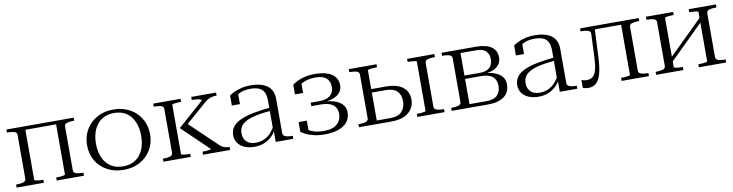

<svg xmlns="http://www.w3.org/2000/svg" viewBox="-21 -1098 6411 1680"><g transform="rotate(-10 3184.0 -258.0)"><path d="M120 -64V-452Q120 -475 97 -482Q74 -489 40 -489H32V-516H195V-39Q195 -36 206 -33Q217 -30 233.5 -28.5Q250 -27 266 -27H274V0H32V-27H40Q74 -27 97 -34.5Q120 -42 120 -64ZM468 -40V-516H630V-489H622Q588 -489 565 -482Q542 -475 542 -452V-64Q542 -42 565 -34.5Q588 -27 622 -27H630V0H388V-27H396Q411 -27 428 -28.5Q445 -30 456.5 -33Q468 -36 468 -40ZM161 -485V-516H509V-485Z M1263 -257Q1263 -180 1227 -119.5Q1191 -59 1128 -24.5Q1065 10 983 10Q902 10 838 -24.5Q774 -59 738.5 -119.5Q703 -180 703 -257Q703 -315 723.5 -364Q744 -413 781.5 -449.5Q819 -486 870 -506Q921 -526 983 -526Q1044 -526 1095.5 -506Q1147 -486 1184.5 -449.5Q1222 -413 1242.5 -364Q1263 -315 1263 -257ZM782 -257Q782 -187 805.5 -133.5Q829 -80 874 -50.5Q919 -21 983 -21Q1048 -21 1092.5 -50.5Q1137 -80 1160.5 -133.5Q1184 -187 1184 -257Q1184 -328 1160.5 -382Q1137 -436 1092.5 -465.5Q1048 -495 983 -495Q919 -495 874 -465Q829 -435 805.5 -381.5Q782 -328 782 -257Z M1424 -64V-452Q1424 -475 1401.5 -482Q1379 -489 1344 -489H1336V-516H1579V-489H1571Q1555 -489 1538 -487.5Q1521 -486 1510 -483.5Q1499 -481 1499 -477V-39Q1499 -35 1510 -32.5Q1521 -30 1538 -28.5Q1555 -27 1571 -27H1579V0H1336V-27H1344Q1379 -27 1401.5 -34.5Q1424 -42 1424 -64ZM1929 0H1688V-27H1692Q1704 -27 1721 -28Q1738 -29 1751.5 -32Q1765 -35 1765 -37L1531 -262V-267L1760 -469Q1760 -476 1748.5 -480Q1737 -484 1719.5 -486.5Q1702 -489 1683 -489H1674V-516H1895V-489H1890Q1872 -489 1854 -485Q1836 -481 1818.5 -471.5Q1801 -462 1783 -446L1583 -271L1590 -300L1839 -62Q1852 -49 1865.5 -41.5Q1879 -34 1893 -30.5Q1907 -27 1923 -27H1929Z M2350 -306V-277Q2287 -272 2238.5 -264Q2190 -256 2155 -244Q2120 -232 2097 -215.5Q2074 -199 2063 -177Q2052 -155 2052 -125Q2052 -93 2065.5 -70Q2079 -47 2103.5 -35Q2128 -23 2162 -23Q2206 -23 2240.5 -40Q2275 -57 2300 -86Q2325 -115 2342 -149L2349 -119Q2331 -81 2302 -52Q2273 -23 2233.5 -6.5Q2194 10 2144 10Q2097 10 2059.5 -5Q2022 -20 1999.5 -50Q1977 -80 1977 -122Q1977 -165 2000.5 -196Q2024 -227 2071 -248.5Q2118 -270 2188 -283.5Q2258 -297 2350 -306ZM2334 0V-105H2330V-366Q2330 -415 2315 -443.5Q2300 -472 2270.5 -484Q2241 -496 2198 -496Q2138 -496 2100 -477.5Q2062 -459 2039 -430Q2040 -442 2043.5 -451.5Q2047 -461 2053 -468Q2059 -475 2067 -478.5Q2075 -482 2083 -482V-380H2011V-469Q2027 -481 2054 -494Q2081 -507 2119 -516.5Q2157 -526 2205 -526Q2246 -526 2282 -517.5Q2318 -509 2345 -491Q2372 -473 2387.5 -443Q2403 -413 2403 -370V-66Q2403 -51 2413 -42.5Q2423 -34 2441 -30.5Q2459 -27 2482 -27H2490V0Z M2767 -21Q2846 -21 2884.5 -56Q2923 -91 2923 -146Q2923 -181 2907 -205.5Q2891 -230 2858 -242Q2825 -254 2773 -254H2695V-285H2771Q2817 -285 2845.5 -298.5Q2874 -312 2887.5 -335.5Q2901 -359 2901 -389Q2901 -439 2870 -467Q2839 -495 2771 -495Q2732 -495 2699.5 -486Q2667 -477 2644 -462.5Q2621 -448 2609 -430Q2606 -437 2608.5 -445Q2611 -453 2616.5 -460Q2622 -467 2629.5 -471Q2637 -475 2644 -476V-380H2572V-466Q2588 -479 2616 -493Q2644 -507 2683.5 -516.5Q2723 -526 2771 -526Q2838 -526 2883.5 -510Q2929 -494 2952 -464Q2975 -434 2975 -391Q2975 -352 2952 -325Q2929 -298 2885.5 -283.5Q2842 -269 2782 -268L2817 -283V-258L2795 -274Q2839 -274 2876 -266Q2913 -258 2940.5 -242Q2968 -226 2983 -202.5Q2998 -179 2998 -147Q2998 -95 2969.5 -60Q2941 -25 2889 -7.5Q2837 10 2767 10Q2716 10 2675.5 0.5Q2635 -9 2606 -23Q2577 -37 2561 -50V-136H2634V-40Q2626 -41 2618.5 -45Q2611 -49 2605.5 -56Q2600 -63 2597.5 -71Q2595 -79 2598 -86Q2610 -68 2633.5 -53Q2657 -38 2691 -29.5Q2725 -21 2767 -21Z M3672 -39V-477Q3672 -482 3660 -484Q3648 -486 3631.5 -487.5Q3615 -489 3600 -489H3592V-516H3834V-489H3826Q3792 -489 3769 -482Q3746 -475 3746 -452V-64Q3746 -42 3769 -34.5Q3792 -27 3826 -27H3834V0H3592V-27H3600Q3615 -27 3632 -28.5Q3649 -30 3660.5 -33Q3672 -36 3672 -39ZM3237 -31H3357Q3428 -31 3460.5 -66Q3493 -101 3493 -159Q3493 -216 3460.5 -247.5Q3428 -279 3360 -279H3198V-310H3363Q3467 -310 3517.5 -269.5Q3568 -229 3568 -160Q3568 -90 3516 -45Q3464 0 3360 0H3074V-27H3082Q3117 -27 3139.5 -34.5Q3162 -42 3162 -64V-452Q3162 -475 3139.5 -482Q3117 -489 3082 -489H3074V-516H3320V-489H3308Q3292 -489 3275.5 -487.5Q3259 -486 3248 -483.5Q3237 -481 3237 -477Z M3898 -516H4208Q4295 -516 4341 -483Q4387 -450 4387 -390Q4387 -352 4366 -325Q4345 -298 4305.5 -283.5Q4266 -269 4210 -268L4240 -283L4242 -259L4222 -274Q4278 -274 4321.5 -259Q4365 -244 4389.5 -216Q4414 -188 4414 -146Q4414 -74 4363.5 -37Q4313 0 4224 0H3898V-27H3906Q3941 -27 3963.5 -34.5Q3986 -42 3986 -64V-452Q3986 -475 3963.5 -482Q3941 -489 3906 -489H3898ZM4061 -31H4213Q4279 -31 4309 -62.5Q4339 -94 4339 -145Q4339 -198 4306 -226.5Q4273 -255 4203 -255H4043V-285H4196Q4238 -285 4264 -298Q4290 -311 4301.5 -334.5Q4313 -358 4313 -388Q4313 -433 4286 -459Q4259 -485 4199 -485H4061Z M4874 -306V-277Q4811 -272 4762.5 -264Q4714 -256 4679 -244Q4644 -232 4621 -215.5Q4598 -199 4587 -177Q4576 -155 4576 -125Q4576 -93 4589.5 -70Q4603 -47 4627.5 -35Q4652 -23 4686 -23Q4730 -23 4764.5 -40Q4799 -57 4824 -86Q4849 -115 4866 -149L4873 -119Q4855 -81 4826 -52Q4797 -23 4757.5 -6.5Q4718 10 4668 10Q4621 10 4583.5 -5Q4546 -20 4523.5 -50Q4501 -80 4501 -122Q4501 -165 4524.5 -196Q4548 -227 4595 -248.5Q4642 -270 4712 -283.5Q4782 -297 4874 -306ZM4858 0V-105H4854V-366Q4854 -415 4839 -443.5Q4824 -472 4794.5 -484Q4765 -496 4722 -496Q4662 -496 4624 -477.5Q4586 -459 4563 -430Q4564 -442 4567.5 -451.5Q4571 -461 4577 -468Q4583 -475 4591 -478.5Q4599 -482 4607 -482V-380H4535V-469Q4551 -481 4578 -494Q4605 -507 4643 -516.5Q4681 -526 4729 -526Q4770 -526 4806 -517.5Q4842 -509 4869 -491Q4896 -473 4911.5 -443Q4927 -413 4927 -370V-66Q4927 -51 4937 -42.5Q4947 -34 4965 -30.5Q4983 -27 5006 -27H5014V0Z M5208 -241 5217 -453Q5218 -475 5195.5 -482Q5173 -489 5140 -489H5129V-516H5256L5243 -238Q5239 -150 5224 -95Q5209 -40 5181.5 -15Q5154 10 5110 10Q5095 10 5082 7Q5069 4 5062 0V-70Q5067 -67 5079.5 -63.5Q5092 -60 5109 -60Q5143 -60 5163.5 -78Q5184 -96 5194.5 -135.5Q5205 -175 5208 -241ZM5488 -39V-516H5650V-489H5642Q5607 -489 5584.5 -482Q5562 -475 5562 -452V-64Q5562 -42 5584.5 -34.5Q5607 -27 5642 -27H5650V0H5407V-27H5416Q5431 -27 5447.5 -28.5Q5464 -30 5476 -33Q5488 -36 5488 -39ZM5227 -485V-516H5529V-485Z M5802 -64V-452Q5802 -475 5779.5 -482Q5757 -489 5722 -489H5714V-516H5956V-489H5948Q5932 -489 5915.5 -487.5Q5899 -486 5888 -483.5Q5877 -481 5877 -477V-39Q5877 -36 5888 -33Q5899 -30 5915.5 -28.5Q5932 -27 5948 -27H5956V0H5714V-27H5722Q5757 -27 5779.5 -34.5Q5802 -42 5802 -64ZM6174 -39V-477Q6174 -482 6162.5 -484Q6151 -486 6134 -487.5Q6117 -489 6102 -489H6094V-516H6336V-489H6328Q6294 -489 6271 -482Q6248 -475 6248 -452V-64Q6248 -42 6271 -34.5Q6294 -27 6328 -27H6336V0H6094V-27H6102Q6117 -27 6134 -28.5Q6151 -30 6162.5 -33Q6174 -36 6174 -39ZM5875 -88 5850 -106 6176 -426 6200 -408Z"/></g></svg>

Font: Roboto Serif 120pt Expanded Light
Style: Regular
Weight: 300
Width: 7
Designer: Greg Gazdowicz
Foundry: Commercial Type
Version: Version 1.008